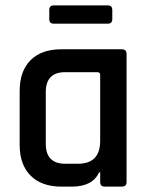

<svg xmlns="http://www.w3.org/2000/svg" viewBox="-20 -693 552 713"><path d="M380 -605H180Q163 -605 163 -622V-656Q163 -673 180 -673H380Q397 -673 397 -656V-622Q397 -605 380 -605ZM247 0H208Q134 0 93.5 -41Q53 -82 53 -155V-355Q53 -429 93.5 -469.5Q134 -510 208 -510H432Q450 -510 450 -493V-17Q450 0 432 0H369Q352 0 352 -17V-53H348Q324 0 247 0ZM352 -170V-415Q352 -425 341 -425H222Q150 -425 150 -351V-159Q150 -85 222 -85H270Q352 -85 352 -170Z"/></svg>

Font: Rajdhani Semibold
Style: Regular
Weight: 600
Designer: Satya Rajpurohit, Jyotish Sonowal
Foundry: Indian Type Foundry
Version: Version 1.200;PS 1.0;hotconv 1.0.78;makeotf.lib2.5.61930; tt